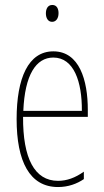

<svg xmlns="http://www.w3.org/2000/svg" viewBox="-20 -744 420 774"><path d="M191 -724C171 -724 165 -706 165 -690C165 -672 173 -656 190 -656C206 -656 216 -670 216 -691C216 -707 210 -724 191 -724ZM195 -537C94 -537 47 -429 47 -264C47 -94 99 10 214 10C255 10 290 -3 318 -22V-52C283 -27 249 -15 214 -15C119 -15 72 -106 73 -273H334V-301C334 -421 300 -537 195 -537ZM195 -512C278 -512 311 -414 310 -297H74C80 -442 125 -512 195 -512Z"/></svg>

Font: Noto Sans Georgian ExtraCondensed Thin
Style: Regular
Weight: 100
Width: 2
Designer: Monotype Design Team, Akaki Razmadze
Foundry: Google LLC
Version: Version 2.005